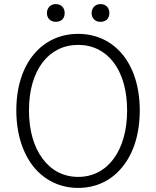

<svg xmlns="http://www.w3.org/2000/svg" viewBox="-20 -908 766 941"><path d="M580 -90C634 -156 665 -251 665 -367C665 -598 540 -742 363 -742C186 -742 60 -598 60 -367C60 -251 92 -156 145 -90C199 -24 275 13 363 13C452 13 527 -24 580 -90ZM537 -130C495 -73 435 -41 363 -41C291 -41 231 -73 189 -130C146 -187 122 -268 122 -367C122 -565 219 -688 363 -688C507 -688 603 -565 603 -367C603 -268 579 -187 537 -130ZM285 -876C277 -884 266 -888 253 -888C229 -888 210 -870 210 -844C210 -817 229 -801 253 -801C266 -801 277 -805 285 -812C293 -820 297 -831 297 -844C297 -857 293 -868 285 -876ZM504 -876C496 -884 485 -888 472 -888C448 -888 429 -870 429 -844C429 -817 448 -801 472 -801C485 -801 496 -805 504 -812C512 -820 516 -831 516 -844C516 -857 512 -868 504 -876Z"/></svg>

Font: GenSenRounded2 TW L
Style: Regular
Weight: 300
Version: Version 2.100;PS 2.1;hotconv 16.6.51;makeotf.lib2.5.65220 DE